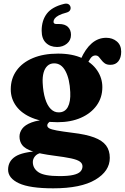

<svg xmlns="http://www.w3.org/2000/svg" viewBox="-20 -777 679 1044"><path d="M374 -55Q318.5 -62 288.8 -67.5Q259 -73 248 -79.2Q237 -85.5 237 -95Q237 -102.5 242.8 -108.5Q248.5 -114.5 258.5 -120L250 -127.5Q187.5 -125 151.5 -111.2Q115.5 -97.5 100.8 -77.2Q86 -57 86 -34.5Q86 -7.5 101 12.2Q116 32 156.5 45.8Q197 59.5 274 69.5Q333 77 366.8 84.2Q400.5 91.5 414.5 101.8Q428.5 112 428.5 127.5Q428.5 144 417 156Q405.5 168 378.2 174.2Q351 180.5 303.5 180.5Q221 180.5 189.8 159.8Q158.5 139 158.5 104Q158.5 87.5 170 73.2Q181.5 59 201.5 55L195 44.5Q101.5 49 62.8 74.5Q24 100 24 145.5Q24 192 82.8 219.5Q141.5 247 269.5 247Q420 247 498.5 200.2Q577 153.5 577 81.5Q577 41 556.8 14Q536.5 -13 491.8 -29.8Q447 -46.5 374 -55ZM402 -419 446.5 -413Q460.5 -443.5 471.8 -459.5Q483 -475.5 498.5 -475.5Q510 -475.5 517.2 -467.8Q524.5 -460 531.8 -450Q539 -440 550.2 -432.2Q561.5 -424.5 580.5 -424.5Q608.5 -424.5 623.8 -444Q639 -463.5 639 -496Q639 -531.5 615.5 -551.5Q592 -571.5 557.5 -571.5Q514 -571.5 479.2 -541.8Q444.5 -512 419 -454.5ZM536.5 -303Q536.5 -352.5 508.5 -394Q480.5 -435.5 427 -460.5Q373.5 -485.5 296 -485.5Q216.5 -485.5 158.8 -461.2Q101 -437 69.8 -393.2Q38.5 -349.5 38.5 -291Q38.5 -240 68.5 -199.5Q98.5 -159 155.5 -135.8Q212.5 -112.5 293 -112.5Q365 -112.5 419.8 -136.5Q474.5 -160.5 505.5 -203.5Q536.5 -246.5 536.5 -303ZM274 -432.5Q313.5 -433 336.2 -390Q359 -347 362 -276Q364.5 -224 348.8 -195Q333 -166 299.5 -166Q275 -165.5 256 -184.5Q237 -203.5 225.8 -239.8Q214.5 -276 212 -327Q210.5 -358 217 -381.8Q223.5 -405.5 238 -419Q252.5 -432.5 274 -432.5ZM301 -646.5Q333.5 -646.5 349.8 -630.2Q366 -614 366 -587.5Q366 -558 344 -539.8Q322 -521.5 290.5 -521.5Q253 -521.5 229.8 -544Q206.5 -566.5 206.5 -610Q206.5 -665.5 234.5 -702.5Q262.5 -739.5 327 -755.5Q342.5 -759.5 351.8 -754.5Q361 -749.5 363.5 -738.5Q365.5 -729 360.5 -720.8Q355.5 -712.5 341.5 -708.5Q314.5 -701.5 299.2 -693.2Q284 -685 277.5 -676.2Q271 -667.5 271 -658.5Q271 -646.5 286.5 -646.5Z"/></svg>

Font: Fraunces 28pt Soft Wonky
Style: Bold
Weight: 700
Version: Version 1.000;[b76b70a41]